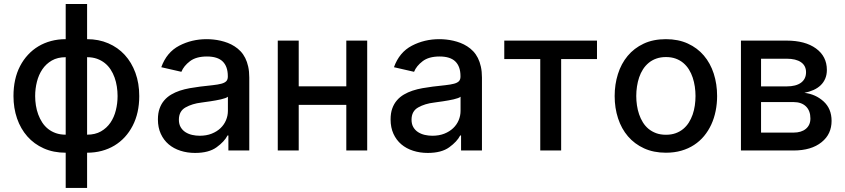

<svg xmlns="http://www.w3.org/2000/svg" viewBox="-20 -747 4192 953"><path d="M46.9 -270.2Q46.9 -355.8 79.5 -418.7Q95.9 -450.3 119 -475.1Q142 -500 170.8 -517.2Q199.6 -534.4 233.7 -543.5Q267.8 -552.6 306.1 -552.6V-727.3H412.3V-552.6Q469.8 -552.6 517.4 -532.1Q565 -511.7 599.1 -474.6Q633.2 -437.5 652.2 -385.5Q671.2 -333.5 671.2 -270.2Q671.2 -186.1 638.5 -122.9Q622.2 -91.3 599.3 -66.4Q576.3 -41.5 547.6 -24.3Q518.8 -7.1 484.7 2Q450.6 11 412.3 11V185.7H306.1V11Q245.4 11 197.3 -10.5Q149.1 -32 115.8 -69.8Q82.4 -107.6 64.6 -159.1Q46.9 -210.6 46.9 -270.2ZM306.1 -78.5V-463.1Q266 -463.1 237.2 -446.6Q208.5 -430 190.2 -402.9Q171.9 -375.7 163.2 -341.1Q154.5 -306.5 154.5 -270.2Q154.5 -246.8 158.2 -223.5Q161.9 -200.3 169.7 -179Q177.6 -157.7 189.6 -139.2Q201.7 -120.7 218.6 -107.2Q235.4 -93.8 257.3 -86.1Q279.1 -78.5 306.1 -78.5ZM412.3 -78.5Q452.4 -78.5 481 -94.8Q509.6 -111.2 528.1 -138.1Q546.5 -165.1 555 -199.6Q563.6 -234 563.6 -270.2Q563.6 -293.7 560 -317.1Q556.5 -340.6 548.8 -362Q541.2 -383.5 529.1 -402Q517 -420.5 500.2 -433.9Q483.3 -447.4 461.5 -455.3Q439.6 -463.1 412.3 -463.1Z M973 -317.1Q1009.9 -321.4 1036 -324.2Q1062.1 -327.1 1078.7 -331.5Q1095.2 -335.9 1103 -343.9Q1110.8 -351.9 1110.8 -366.5V-369Q1110.8 -416.9 1085.4 -441.8Q1060 -466.6 1007.1 -466.6Q953.5 -466.6 922.9 -443.2Q892 -419.7 880.3 -390.6L780.5 -413.4Q807.2 -487.6 869.7 -520.2Q931.8 -552.6 1005.7 -552.6Q1021.7 -552.6 1039.4 -550.8Q1057.2 -549 1075.1 -544.9Q1093 -540.8 1110.6 -534.1Q1128.2 -527.3 1144.2 -517Q1160.5 -506.7 1174 -492.5Q1187.5 -478.3 1197.1 -459.3Q1206.7 -440.3 1212 -416.2Q1217.3 -392 1217.3 -362.2V0H1113.6V-74.6H1109.4Q1094.1 -44.4 1055 -16Q1016.3 12.1 948.2 12.1Q909.4 12.1 875.7 1.2Q842 -9.6 817.1 -30.7Q792.3 -51.8 778.1 -82.9Q763.8 -114 763.8 -154.1Q763.8 -185.4 772.2 -208.6Q780.5 -231.9 795.3 -248.9Q810 -266 829.9 -277.7Q849.8 -289.4 873 -297.1Q896.3 -304.7 921.9 -309.3Q947.4 -313.9 973 -317.1ZM867.9 -152.7Q867.9 -131 876.8 -115.8Q885.7 -100.5 900.4 -91.1Q915.1 -81.7 933.6 -77.4Q952.1 -73.2 971.2 -73.2Q1004.6 -73.2 1030.5 -83.5Q1056.5 -93.8 1074.4 -110.8Q1092.3 -127.8 1101.7 -150.2Q1111.2 -172.6 1111.2 -196.7V-267Q1107.6 -263.5 1098.4 -260.1Q1089.1 -256.7 1076.9 -253.9Q1064.6 -251.1 1050.6 -248.6Q1036.6 -246.1 1023.3 -244.1Q1009.9 -242.2 998.4 -240.6Q986.9 -239 979.8 -237.9Q934.3 -232.6 900.9 -213.8Q867.9 -195.3 867.9 -152.7Z M1462.7 -545.5V-318.5H1698.9V-545.5H1802.6V0H1698.9V-226.6H1462.7V0H1358.7V-545.5Z M2127.8 -317.1Q2164.8 -321.4 2190.9 -324.2Q2217 -327.1 2233.5 -331.5Q2250 -335.9 2257.8 -343.9Q2265.6 -351.9 2265.6 -366.5V-369Q2265.6 -416.9 2240.2 -441.8Q2214.8 -466.6 2161.9 -466.6Q2108.3 -466.6 2077.8 -443.2Q2046.9 -419.7 2035.2 -390.6L1935.4 -413.4Q1962 -487.6 2024.5 -520.2Q2086.6 -552.6 2160.5 -552.6Q2176.5 -552.6 2194.2 -550.8Q2212 -549 2229.9 -544.9Q2247.9 -540.8 2265.4 -534.1Q2283 -527.3 2299 -517Q2315.3 -506.7 2328.8 -492.5Q2342.3 -478.3 2351.9 -459.3Q2361.5 -440.3 2366.8 -416.2Q2372.2 -392 2372.2 -362.2V0H2268.5V-74.6H2264.2Q2248.9 -44.4 2209.9 -16Q2171.2 12.1 2103 12.1Q2064.3 12.1 2030.5 1.2Q1996.8 -9.6 1971.9 -30.7Q1947.1 -51.8 1932.9 -82.9Q1918.7 -114 1918.7 -154.1Q1918.7 -185.4 1927 -208.6Q1935.4 -231.9 1950.1 -248.9Q1964.8 -266 1984.7 -277.7Q2004.6 -289.4 2027.9 -297.1Q2051.1 -304.7 2076.7 -309.3Q2102.3 -313.9 2127.8 -317.1ZM2022.7 -152.7Q2022.7 -131 2031.6 -115.8Q2040.5 -100.5 2055.2 -91.1Q2070 -81.7 2088.4 -77.4Q2106.9 -73.2 2126.1 -73.2Q2159.4 -73.2 2185.4 -83.5Q2211.3 -93.8 2229.2 -110.8Q2247.2 -127.8 2256.6 -150.2Q2266 -172.6 2266 -196.7V-267Q2262.4 -263.5 2253.2 -260.1Q2244 -256.7 2231.7 -253.9Q2219.5 -251.1 2205.4 -248.6Q2191.4 -246.1 2178.1 -244.1Q2164.8 -242.2 2153.2 -240.6Q2141.7 -239 2134.6 -237.9Q2089.1 -232.6 2055.8 -213.8Q2022.7 -195.3 2022.7 -152.7Z M2943.2 -545.5V-453.8H2765.3V0H2661.6V-453.8H2483V-545.5Z M3285.2 -552.6Q3346.6 -552.6 3394 -530.9Q3441.4 -509.2 3473.7 -471.2Q3506 -433.2 3522.7 -381.6Q3539.4 -329.9 3539.4 -270.2Q3539.4 -231.9 3532.1 -196Q3524.9 -160.2 3510.5 -128.9Q3496.1 -97.7 3474.8 -71.9Q3453.5 -46.2 3425.2 -27.7Q3397 -9.2 3362 0.9Q3327.1 11 3285.2 11Q3224.1 11 3176.8 -10.7Q3129.6 -32.3 3097.1 -70.1Q3064.6 -108 3047.8 -159.4Q3030.9 -210.9 3030.9 -270.2Q3030.9 -328.1 3047.1 -379.4Q3063.2 -430.8 3095.2 -469.3Q3127.1 -507.8 3174.7 -530.2Q3222.3 -552.6 3285.2 -552.6ZM3138.1 -270.6Q3138.1 -247.5 3141.5 -224.3Q3144.9 -201 3152.2 -179.7Q3159.4 -158.4 3171 -139.7Q3182.5 -121.1 3199 -107.4Q3215.6 -93.8 3237 -85.9Q3258.5 -78.1 3285.5 -78.1Q3312.5 -78.1 3333.6 -85.8Q3354.8 -93.4 3371.1 -106.9Q3387.4 -120.4 3399 -138.7Q3410.5 -157 3418 -178.4Q3425.4 -199.9 3428.8 -223.4Q3432.2 -246.8 3432.2 -270.6Q3432.2 -293.7 3428.8 -316.9Q3425.4 -340.2 3418.3 -361.7Q3411.2 -383.2 3399.7 -401.8Q3388.1 -420.5 3371.8 -434.3Q3355.5 -448.2 3334 -456Q3312.5 -463.8 3285.5 -463.8Q3258.9 -463.8 3237.4 -456.1Q3215.9 -448.5 3199.6 -434.8Q3183.2 -421.2 3171.5 -402.9Q3159.8 -384.6 3152.5 -363.1Q3145.2 -341.6 3141.7 -318Q3138.1 -294.4 3138.1 -270.6Z M3883.9 -545.5Q3976.6 -545.5 4030.2 -506.4Q4084.2 -467 4084.2 -399.9Q4084.2 -376.1 4076.2 -357.1Q4068.2 -338.1 4053.6 -324Q4039.1 -310 4018.5 -300.6Q3997.9 -291.2 3972.7 -286.2Q4027.7 -279.8 4067.5 -244Q4107.6 -207.7 4107.6 -147Q4107.6 -114.7 4095.5 -88.2Q4083.5 -61.8 4057.9 -41.2Q4007.1 0 3918.3 0H3657.7V-545.5ZM3757.5 -88.8H3918.3Q3957.7 -88.8 3980.1 -107.6Q4002.5 -126.4 4002.5 -158.7Q4002.5 -197.4 3980.3 -218.9Q3958.1 -240.4 3918.3 -240.4H3757.5ZM3757.5 -318.2H3884.9Q3931.1 -318.2 3956 -336.6Q3980.8 -355.1 3980.8 -388.5Q3980.8 -420.8 3955.8 -438.2Q3930.8 -455.6 3883.9 -455.6H3757.5Z"/></svg>

Font: Inter P Medium
Style: Regular
Weight: 500
Designer: Rasmus Andersson
Foundry: rsms
Version: Version 3.018;git-588b23468